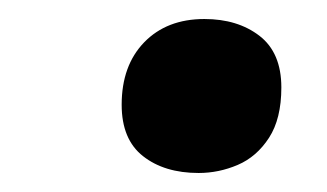

<svg xmlns="http://www.w3.org/2000/svg" viewBox="-20 -561 344 202"><path d="M189 -379Q153 -379 130.5 -396.7Q108 -414.3 108 -450.8Q108 -492 131.7 -516.5Q155.5 -541 195 -541Q230 -541 253 -523.3Q276 -505.6 276 -469Q276 -436 263 -416Q250 -396 230.1 -387.5Q210.2 -379 189 -379Z"/></svg>

Font: Noto Serif
Style: Italic
Weight: 400
Italic angle: -12°
Designer: Monotype Design Team
Foundry: Monotype Imaging Inc.
Version: Version 2.013